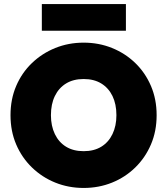

<svg xmlns="http://www.w3.org/2000/svg" viewBox="-20 -923 827 950"><path d="M394 7Q319 7 253.5 -19.5Q188 -46 138 -94.5Q88 -143 60 -208.5Q32 -274 32 -353Q32 -432 60 -497.5Q88 -563 138 -611Q188 -659 253.5 -685.5Q319 -712 394 -712Q469 -712 534.5 -685.5Q600 -659 649.5 -611Q699 -563 727 -497.5Q755 -432 755 -353Q755 -274 727 -208.5Q699 -143 649.5 -94.5Q600 -46 534.5 -19.5Q469 7 394 7ZM394 -175Q445 -175 481 -197Q517 -219 536.5 -259.5Q556 -300 556 -353Q556 -408 536.5 -448Q517 -488 481 -510Q445 -532 394 -532Q343 -532 307 -510Q271 -488 251.5 -448Q232 -408 232 -353Q232 -300 251.5 -259.5Q271 -219 307 -197Q343 -175 394 -175ZM187 -903H603V-771H187Z"/></svg>

Font: Parkinsans ExtraBold
Style: Regular
Weight: 800
Designer: Red Stone, Indian Type Foundry
Foundry: Indian Type Foundry
Version: Version 1.000